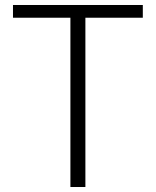

<svg xmlns="http://www.w3.org/2000/svg" viewBox="-20 -749 624 769"><path d="M32 -729H552V-678H322V0H262V-678H32Z"/></svg>

Font: Kinto Sans Light
Style: Regular
Weight: 300
Designer: Authors: Ryoko NISHIZUKA  (kana & ideographs); Paul D. Hunt (Latin, Greek & Cyrillic); Wenlong ZHANG  (bopomofo); Sandol
Foundry: Adobe Systems Incorporated, ookami Inc.
Version: Version 0.001